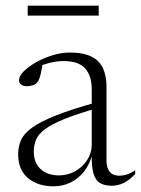

<svg xmlns="http://www.w3.org/2000/svg" viewBox="-20 -646 496 676"><path d="M326 -287.5 328.5 -267Q252.5 -245.5 207 -227Q161.5 -208.5 138 -190.8Q114.5 -173 106.8 -154Q99 -135 99 -112Q99 -72.5 123.2 -50.5Q147.5 -28.5 187.5 -28.5Q219 -28.5 245.2 -43.5Q271.5 -58.5 287.2 -83Q303 -107.5 303 -136.5V-332Q303 -378.5 280 -404.8Q257 -431 204 -431Q181.5 -431 156.2 -425Q131 -419 101.5 -405.5L130.5 -424Q128 -408 125.2 -394.2Q122.5 -380.5 119 -370.5Q115.5 -360.5 110.5 -355.5Q105 -349 95 -345.8Q85 -342.5 75 -342.5Q62 -342.5 54.5 -348.2Q47 -354 47 -363.5Q47 -378.5 64.2 -395.5Q81.5 -412.5 108.5 -427.5Q135.5 -442.5 166.5 -451.8Q197.5 -461 225.5 -461Q274 -461 302.5 -446.5Q331 -432 343 -404.8Q355 -377.5 355 -340V-81Q355 -61.5 360.8 -49.8Q366.5 -38 376.5 -32.8Q386.5 -27.5 400 -27.5Q414 -27.5 427 -31.8Q440 -36 456 -46.5V-33.5Q435 -11 414.8 -1.5Q394.5 8 373 8Q347.5 8 331.5 -2Q315.5 -12 308.8 -36.5Q302 -61 303 -103.5L306 -105Q296 -67.5 275.8 -42Q255.5 -16.5 228 -3.2Q200.5 10 168.5 10Q113.5 10 78.8 -18.8Q44 -47.5 44 -103Q44 -130.5 54.2 -153.2Q64.5 -176 93.5 -197Q122.5 -218 178.2 -240Q234 -262 326 -287.5ZM77.5 -591V-626H327.5V-591Z"/></svg>

Font: Newsreader 36pt Light
Style: Regular
Weight: 300
Designer: Hugues Gentile
Foundry: Production Type
Version: Version 1.003